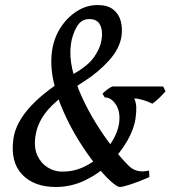

<svg xmlns="http://www.w3.org/2000/svg" viewBox="-20 -728 678 763"><path d="M637.7 -365.2Q610.4 -333.5 585.4 -315.9Q569.8 -324.2 549.3 -330.3Q528.8 -336.4 513.7 -336.9Q520.5 -320.8 521.5 -303.2Q522.5 -285.6 518.6 -257.3Q512.7 -215.3 485.6 -168Q458.5 -120.6 415.5 -79.1Q372.6 -37.6 317.6 -11.2Q262.7 15.1 201.7 15.1Q115.2 15.1 67.9 -34.7Q20.5 -84.5 33.2 -175.8Q42 -241.7 103.8 -307.6Q165.5 -373.5 272.9 -434.6Q330.1 -466.8 354.2 -501.7Q378.4 -536.6 383.3 -568.4Q389.6 -604 378.2 -628.2Q366.7 -652.3 335 -652.3Q302.7 -652.3 284.9 -621.3Q267.1 -590.3 261.7 -551.8Q255.4 -505.4 267.6 -452.1Q279.8 -398.9 304.7 -344.2Q329.6 -289.6 361.3 -238.3Q393.1 -187 426.5 -144Q460 -101.1 488.8 -71.8Q521 -37.6 572.3 -50.3L573.7 -24.4Q532.2 -5.9 499.5 4.6Q466.8 15.1 457 15.1Q445.3 15.1 418.9 -8.8Q392.6 -32.7 359.4 -74.5Q326.2 -116.2 292.7 -169.9Q259.3 -223.6 232.4 -284.2Q205.6 -344.7 192.4 -406.2Q179.2 -467.8 186.5 -523.9Q193.8 -576.7 220.7 -618.2Q247.6 -659.7 286.1 -683.8Q324.7 -708 367.2 -708Q407.2 -708 429.7 -690.4Q452.1 -672.9 459.7 -644.8Q467.3 -616.7 462.9 -584.5Q455.6 -534.7 413.3 -487.8Q371.1 -440.9 314.5 -404.8Q246.6 -361.8 206.1 -326.7Q165.5 -291.5 145.8 -257.6Q126 -223.6 120.6 -186Q114.3 -140.1 128.9 -109.1Q143.6 -78.1 170.4 -62Q197.3 -45.9 227.5 -45.9Q272.5 -45.9 311.5 -64Q350.6 -82 380.6 -110.8Q410.6 -139.6 429.7 -173.1Q448.7 -206.5 453.1 -237.3Q459.5 -282.7 440.9 -311.8Q422.4 -340.8 396.5 -340.8L387.2 -355.5Q393.1 -361.8 404.8 -371.1Q416.5 -380.4 426.3 -384.3H628.4Z"/></svg>

Font: Gentium Book Plus
Style: Italic
Weight: 400
Italic angle: -8°
Designer: Victor Gaultney, Annie Olsen, Iska Routamaa, Becca Hirsbrunner
Foundry: SIL International
Version: Version 6.101